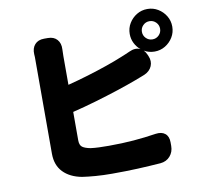

<svg xmlns="http://www.w3.org/2000/svg" viewBox="-93 -944 1187 1102"><g transform="rotate(-10 500.0 -393.0)"><path d="M782 -717Q782 -695 797.5 -679.5Q813 -664 835 -664Q857 -664 872.5 -679.5Q888 -695 888 -717Q888 -739 872.5 -754.5Q857 -770 835 -770Q813 -770 797.5 -754.5Q782 -739 782 -717ZM244 -776Q279 -776 298 -754.5Q317 -733 315 -698Q315 -693 314.5 -678.5Q314 -664 314 -659V-491Q373 -506 432.5 -524Q492 -542 545.5 -560.5Q599 -579 640 -596Q649 -599 668 -607.5Q687 -616 692 -618Q728 -635 757 -621Q736 -638 723.5 -663Q711 -688 711 -717Q711 -751 728 -779Q745 -807 773 -824Q801 -841 835 -841Q869 -841 897 -824Q925 -807 942 -779Q959 -751 959 -717Q959 -683 942 -655Q925 -627 897 -610Q869 -593 835 -593Q802 -593 774 -609Q784 -599 791 -583L795 -574Q809 -542 797 -514Q785 -486 753 -472Q743 -468 736.5 -465.5Q730 -463 722 -460Q714 -457 696 -450Q648 -432 584 -411Q520 -390 450 -369.5Q380 -349 314 -333V-168Q314 -139 329 -128Q344 -117 376 -111Q398 -108 424.5 -107Q451 -106 482 -106Q560 -106 627 -111.5Q694 -117 758 -127Q793 -132 813.5 -115.5Q834 -99 834 -64V-43Q834 -8 812.5 16.5Q791 41 756 44Q689 49 622 52Q555 55 472 55Q421 55 376.5 51.5Q332 48 299 43Q230 30 191 -10.5Q152 -51 152 -118Q152 -149 152 -196Q152 -243 152 -298.5Q152 -354 152 -410.5Q152 -467 152 -517Q152 -567 152 -604.5Q152 -642 152 -659Q152 -676 152 -681Q152 -686 151 -698Q149 -733 168 -754.5Q187 -776 222 -776Z"/></g></svg>

Font: Chiron GoRound TC H
Style: Regular
Weight: 900
Designer: Ryoko NISHIZUKA 西塚涼子 (kana, bopomofo & ideographs); Paul D. Hunt (Latin, Greek & Cyrillic); Sandoll Communications 산돌커뮤니
Foundry: Adobe
Version: Version 1.000;hotconv 1.1.1;makeotfexe 2.6.0